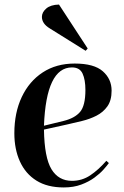

<svg xmlns="http://www.w3.org/2000/svg" viewBox="-20 -809 546 843"><path d="M308 -530Q393 -530 431.5 -496Q470 -462 470 -411Q470 -368 451.5 -342Q433 -316 403.5 -301Q374 -286 340.5 -278Q307 -270 277 -263L173 -240Q175 -117 206 -66Q237 -15 296 -15Q340 -15 376 -39Q412 -63 447 -103L458 -93Q450 -82 434.5 -64.5Q419 -47 394.5 -29Q370 -11 336.5 1.5Q303 14 260 14Q188 14 140 -16Q92 -46 67.5 -100Q43 -154 43 -224Q43 -314 75.5 -383Q108 -452 167.5 -491Q227 -530 308 -530ZM355 -414Q355 -459 342.5 -486Q330 -513 296 -513Q183 -513 173 -257L259 -278Q308 -290 331.5 -317.5Q355 -345 355 -414ZM365 -596 356 -586 199 -684Q164 -705 164 -735Q164 -755 183 -771.5Q202 -788 239 -789Z"/></svg>

Font: Literata 72pt SemiBold
Style: Italic
Weight: 600
Italic angle: -2°
Designer: Latin by Veronika Burian and Jose Scaglione. Greek by Irene Vlachou. Cyrillic by Vera Evstafieva
Foundry: TypeTogether
Version: Version 3.002